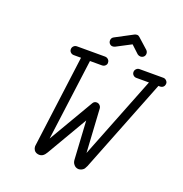

<svg xmlns="http://www.w3.org/2000/svg" viewBox="-138 -912 982 1028"><g transform="rotate(20 352.5 -397.5)"><path d="M380 -689Q374 -686 365.5 -686Q357 -686 350 -693Q343 -700 343 -711Q343 -726 356 -733L456 -786Q462 -789 470 -789Q478 -789 485 -782L543 -730Q551 -722 551 -711Q551 -700 543.5 -693Q536 -686 525 -686Q516 -686 508 -692L464 -733ZM188 -571Q177 -571 169.5 -578Q162 -585 162 -595.5Q162 -606 169.5 -613.5Q177 -621 188 -621H348Q355 -621 361 -617.5Q367 -614 370.5 -608.5Q374 -603 374 -594Q374 -585 366.5 -578Q359 -571 348 -571H280L219 -107L369 -363Q376 -375 390 -375Q400 -375 407.5 -368Q415 -361 416 -351L431 -102L616 -571H544Q534 -571 526.5 -578Q519 -585 519 -595.5Q519 -606 526.5 -613.5Q534 -621 544 -621H680Q690 -621 697.5 -613.5Q705 -606 705 -597.5Q705 -589 701.5 -583Q698 -577 692 -574Q686 -571 680 -571H670L460 -38L451 -21Q439 -7 421 -6Q402 -6 391 -22Q384 -31 383 -45L370 -265L235 -34L226 -21Q214 -6 196 -6Q188 -6 179.5 -9.5Q171 -13 166 -21Q160 -31 160 -42Q160 -46 161 -50L229 -571Z"/></g></svg>

Font: TT2020Base
Style: Italic
Weight: 400
Italic angle: -15°
Version: Version 0.2.000